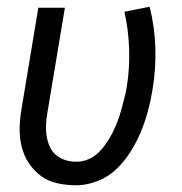

<svg xmlns="http://www.w3.org/2000/svg" viewBox="-20 -543 540 571"><path d="M207 8Q178 8 150.5 2Q123 -4 102 -19.5Q81 -35 66 -57.5Q51 -80 44.5 -106.5Q38 -133 38.5 -162Q39 -191 44 -219L94 -520H173L121 -208Q118 -191 117 -173.5Q116 -156 118.5 -139.5Q121 -123 127.5 -108Q134 -93 146 -82.5Q158 -72 174 -67Q190 -62 208 -62Q225 -62 242 -69Q259 -76 272.5 -89Q286 -102 296.5 -117.5Q307 -133 315 -149Q323 -165 329.5 -182Q336 -199 340.5 -216Q345 -233 349.5 -250Q354 -267 357 -284Q366 -341 364 -398Q362 -455 350 -508L425 -523Q440 -464 442 -400.5Q444 -337 433 -273Q428 -242 419.5 -211Q411 -180 398.5 -150Q386 -120 368 -91.5Q350 -63 326 -40Q302 -17 270 -4.5Q238 8 207 8Z"/></svg>

Font: Iosevka Term Oblique
Style: Regular
Weight: 400
Italic angle: -9°
Monospace: yes
Designer: Belleve Invis
Foundry: Belleve Invis
Version: Version 31.4.0